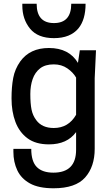

<svg xmlns="http://www.w3.org/2000/svg" viewBox="-20 -800 590 1032"><path d="M268 212Q188 212 141 186Q94 160 73 115.5Q52 71 52 16V0H148Q148 68 178 98Q208 128 267 128Q389 128 389 5V-90Q341 -24 243 -24Q172 -24 128 -56.5Q84 -89 63 -144.5Q42 -200 42 -271Q42 -333 51 -381Q60 -429 89 -470Q141 -542 243 -542Q351 -542 399 -462L409 -530H496L489 -380V0Q489 96 437.5 154Q386 212 268 212ZM269 -112Q348 -112 389 -183V-383Q373 -411 342 -432.5Q311 -454 269 -454Q223 -454 195.5 -432.5Q168 -411 155.5 -375Q143 -339 143 -295Q143 -243 149.5 -211Q156 -179 175 -154Q206 -112 269 -112ZM270 -595Q183 -595 141.5 -646Q100 -697 100 -770V-780H177Q177 -676 270 -676Q363 -676 363 -780H440Q440 -695 402 -648Q358 -595 270 -595Z"/></svg>

Font: Tanohe Sans Medium
Style: Regular
Weight: 500
Designer: Village Type and Design LLC
Foundry: Cooper Hewitt Smithsonian Design Museum
Version: Version 1.00;September 29, 2021;FontCreator 13.0.0.2655 64-b